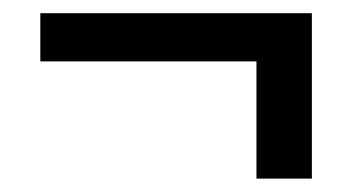

<svg xmlns="http://www.w3.org/2000/svg" viewBox="-20 -409 528 288"><path d="M364.7 -141.1V-316.9H40.5V-389.2H447.8V-141.1Z"/></svg>

Font: Trocchi
Style: Regular
Weight: 400
Designer: Vernon Adams
Foundry: Vernon Adams
Version: Version 1.101; ttfautohint (v1.8.4.7-5d5b);gftools[0.9.27]